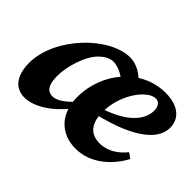

<svg xmlns="http://www.w3.org/2000/svg" viewBox="-99 -720 955 955"><g transform="rotate(45 378.5 -242.0)"><path d="M131.3 15.1C198.8 15.1 279.8 -38.8 337.8 -114H356L332.8 -156.6C296.1 -117.4 259.6 -87.5 225.9 -87.5C192 -87.5 170.9 -112.9 170.9 -176.1C170.9 -246.9 203.2 -348.4 249.7 -391.2C274.3 -414.6 297.6 -424.9 319.6 -424.9C346.5 -424.9 387.1 -408.3 411.9 -384.3L481.1 -436.8C455 -470.9 407.5 -498.7 363.9 -498.7C216.3 -498.7 26.3 -302.6 26.3 -124.3C26.3 -21.3 76.9 15.1 131.3 15.1ZM490.7 15.1C599.1 15.1 679.1 -63.8 720.4 -141.1L692.4 -161.2C661.1 -122.2 615.4 -88.2 556.7 -88.2C494.5 -88.2 457 -127.2 457 -209C457 -333.4 540.5 -444.3 597.6 -444.3C618.4 -444.3 634.7 -428 634.7 -395.3C634.7 -332.6 580 -251.4 395.9 -204.9L398.4 -167.6C637.6 -216.4 751.1 -299.2 751.1 -391C751.1 -455.7 701.5 -498.7 612.4 -498.7C443.1 -498.7 315.6 -346.2 315.6 -173C315.6 -55.7 386.5 15.1 490.7 15.1Z"/></g></svg>

Font: Source Serif 4 Variable
Style: Italic
Weight: 400
Italic angle: -12°
Designer: Frank Grießhammer
Foundry: Adobe Systems Incorporated
Version: Version 4.004;hotconv 1.0.116;makeotfexe 2.5.65601